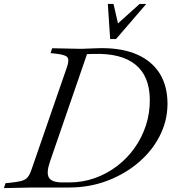

<svg xmlns="http://www.w3.org/2000/svg" viewBox="-50 -960 878 983"><path d="M-30 3 -22 -22 -1 -24Q38 -28 59 -33.5Q80 -39 91 -52Q102 -65 110 -88L293 -617Q306 -655 294 -668Q282 -681 228 -686L209 -688L217 -713L364 -710L447 -713Q557 -717 635.5 -687.5Q714 -658 758 -598Q802 -538 807 -450Q812 -359 774.5 -278Q737 -197 666.5 -134.5Q596 -72 503 -36Q410 0 304 0H119ZM270 -26H304Q373 -26 435 -48Q497 -70 549 -109.5Q601 -149 639 -202.5Q677 -256 697.5 -319.5Q718 -383 717 -453Q715 -572 642.5 -630Q570 -688 431 -684L365 -682L400 -696L206 -133Q186 -75 200.5 -50.5Q215 -26 270 -26ZM514 -760 502 -940H531L562 -806H516L665 -940H699L544 -760Z"/></svg>

Font: Baskervville
Style: Italic
Weight: 400
Italic angle: -18°
Designer: ANRT
Foundry: ANRT
Version: Version 1.100